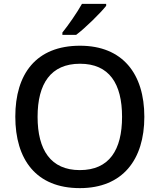

<svg xmlns="http://www.w3.org/2000/svg" viewBox="-20 -961 824 991"><path d="M528 -941H403C378 -896 332 -830 302 -793V-781H373C421 -817 499 -894 528 -931ZM725 -358C725 -580 613 -725 393 -725C166 -725 59 -579 59 -359C59 -138 166 10 392 10C613 10 725 -137 725 -358ZM174 -358C174 -529 242 -632 393 -632C544 -632 610 -529 610 -358C610 -187 544 -83 392 -83C242 -83 174 -187 174 -358Z"/></svg>

Font: Noto Sans Cherokee Medium
Style: Regular
Weight: 500
Designer: Monotype Design Team
Foundry: Monotype Imaging Inc.
Version: Version 2.001